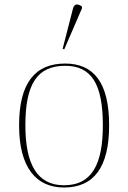

<svg xmlns="http://www.w3.org/2000/svg" viewBox="-20 -825 571 855"><path d="M266 -605 345 -788V-796C328 -808 311 -811 305 -787L259 -608ZM265 10C397 10 466 -79 466 -267C466 -459 396 -542 270 -542C135 -542 65 -454 65 -267C65 -79 141 10 265 10ZM265 0C146 0 93 -93 93 -267C93 -448 144 -532 270 -532C386 -532 438 -453 438 -267C438 -100 393 0 265 0Z"/></svg>

Font: Noto Serif Display Thin
Style: Regular
Weight: 100
Designer: Monotype Design Team
Foundry: Monotype Imaging Inc.
Version: Version 2.009